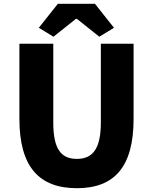

<svg xmlns="http://www.w3.org/2000/svg" viewBox="-20 -975 803 1009"><path d="M384 14C582 14 682 -99 682 -350V-745H510V-331C510 -190 465 -140 384 -140C302 -140 260 -190 260 -331V-745H82V-350C82 -99 185 14 384 14ZM261 -782 379 -876H384L502 -782L579 -829L479 -955H284L184 -829Z"/></svg>

Font: Noto Sans HK Black
Style: Regular
Weight: 900
Designer: Ryoko NISHIZUKA 西塚涼子 (kana, bopomofo & ideographs); Paul D. Hunt (Latin, Greek & Cyrillic); Sandoll Communications 산돌커뮤니
Foundry: Adobe
Version: Version 2.004;hotconv 1.0.118;makeotfexe 2.5.65603